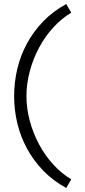

<svg xmlns="http://www.w3.org/2000/svg" viewBox="-20 -770 423 951"><path d="M308 161Q242 125 193.5 74.5Q145 24 113 -35.5Q81 -95 65.5 -160.5Q50 -226 50 -294Q50 -362 65.5 -428Q81 -494 113 -553.5Q145 -613 193.5 -663.5Q242 -714 308 -750L333 -707Q285 -679 244 -634Q203 -589 173.5 -534Q144 -479 127.5 -417Q111 -355 111 -294Q111 -233 127.5 -171.5Q144 -110 173.5 -55Q203 0 244 45Q285 90 333 118Z"/></svg>

Font: Snippet
Style: Regular
Weight: 400
Designer: Gesine Todt
Foundry: Gesine Todt
Version: Version 1.000